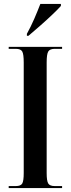

<svg xmlns="http://www.w3.org/2000/svg" viewBox="-20 -951 357 971"><path d="M24 0V-10H60Q85 -10 92.5 -23Q100 -36 100 -76V-635Q100 -677 92.5 -690.5Q85 -704 60 -704H24V-714H294V-704H257Q232 -704 224 -690.5Q216 -677 216 -635V-76Q216 -36 224 -23Q232 -10 257 -10H294V0ZM116 -780Q136 -816 153.5 -856.5Q171 -897 184 -931H288V-921Q273 -904 243.5 -876Q214 -848 181.5 -819.5Q149 -791 124 -770H116Z"/></svg>

Font: Noto Serif Display ExtraCondensed SemiBold
Style: Regular
Weight: 600
Width: 2
Designer: Monotype Design Team
Foundry: Monotype Imaging Inc.
Version: Version 2.009